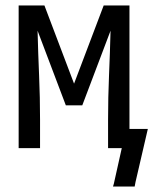

<svg xmlns="http://www.w3.org/2000/svg" viewBox="-20 -540 559 700"><path d="M471 140H392L395 130L424 0H374V-104Q374 -185 377.5 -266Q381 -347 383 -428L280 -156H220L117 -428Q119 -347 122.5 -266Q126 -185 126 -104V0H48V-520H142L250 -235L358 -520H452V-70H519L474 124Z"/></svg>

Font: Zed Mono
Style: Regular
Weight: 400
Monospace: yes
Designer: Belleve Invis
Foundry: Belleve Invis
Version: Version 1.0.0; ttfautohint (v1.8.4)